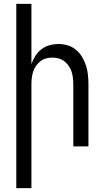

<svg xmlns="http://www.w3.org/2000/svg" viewBox="-20 -755 540 990"><path d="M64 215V-735H142V-425Q150 -447 162.5 -467Q175 -487 193.5 -501Q212 -515 235 -521.5Q258 -528 281 -528Q306 -528 329.5 -521Q353 -514 372 -498Q391 -482 403.5 -461Q416 -440 423.5 -416.5Q431 -393 433.5 -368.5Q436 -344 436 -320V0H358V-320Q358 -337 356 -353.5Q354 -370 349 -385.5Q344 -401 334.5 -415Q325 -429 312 -439Q299 -449 283 -453.5Q267 -458 250 -458Q233 -458 217 -453.5Q201 -449 188 -439Q175 -429 165.5 -415Q156 -401 151 -385.5Q146 -370 144 -353.5Q142 -337 142 -320V215Z"/></svg>

Font: Huly
Style: Regular
Weight: 400
Designer: Belleve Invis
Foundry: Belleve Invis
Version: Version 33.2.5; ttfautohint (v1.8.4)